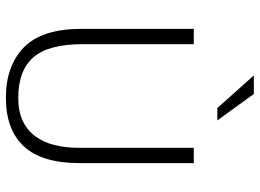

<svg xmlns="http://www.w3.org/2000/svg" viewBox="-135 -739 882 652"><g transform="rotate(90 306.0 -413.0)"><path d="M78 -630H130V-253Q130 -136 175 -85Q220 -34 312 -34Q358 -34 390 -49Q422 -64 442.5 -91.5Q463 -119 472.5 -157Q482 -195 482 -241V-630H534V-244Q534 -114 477 -53Q420 8 312 8Q204 8 141 -53Q78 -114 78 -249ZM236 -834H299L389 -710H347Z"/></g></svg>

Font: Mukta ExtraLight
Style: Regular
Weight: 275
Designer: Girish Dalvi and Yashodeep Gholap
Foundry: Ek Type
Version: Version 2.538;PS 1.002;hotconv 16.6.51;makeotf.lib2.5.65220;